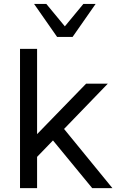

<svg xmlns="http://www.w3.org/2000/svg" viewBox="-20 -971 615 991"><path d="M560.2 0H455.9L239.5 -263.1L292.7 -327.4ZM171.4 -174.1V0H83.3V-718.8H171.4V-266.1L163 -270L424.4 -539.1H536.4L163 -152.6ZM155.8 -950.8H219L314.7 -835L410.4 -950.8H473.6L354.6 -780.3H274.8Z"/></svg>

Font: Min Sans VF VF
Style: Regular
Weight: 400
Designer: Jinseong-Kim, NotoSansCJK, Nunito
Foundry: Jinseong-Kim
Version: Version 1.420;Glyphs 3.1.2 (3151)